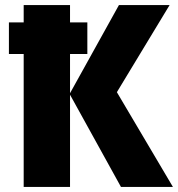

<svg xmlns="http://www.w3.org/2000/svg" viewBox="-20 -734 699 754"><path d="M15 -522V-646H73V-714H255V-646H323V-522H255V-368L447 -714H646L439 -372L659 0H455L255 -362V0H73V-522Z"/></svg>

Font: Noto Sans Disp ExtBd
Style: Regular
Weight: 800
Designer: Monotype Design Team
Foundry: Monotype Imaging Inc.
Version: Version 2.000;GOOG;noto-source:20170915:90ef993387c0; ttfaut